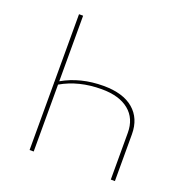

<svg xmlns="http://www.w3.org/2000/svg" viewBox="-125 -808 888 922"><g transform="rotate(20 319.0 -347.0)"><path d="M124 0V-344L123 -345L124 -346V-694H145V-359Q236 -411 353 -411Q453 -411 506.5 -365.5Q560 -320 560 -239V0H539V-239Q539 -312 489.5 -352.5Q440 -393 350 -393Q233 -393 145 -342V0Z"/></g></svg>

Font: Cantarell Thin
Style: Regular
Weight: 100
Designer: Dave Crossland, Nikolaus Waxweiler, Florian Fecher, Jacques Le Bailly, Eben Sorkin, Alexei Vanyashin, Alexios Zavras, Em
Version: Version 0.303